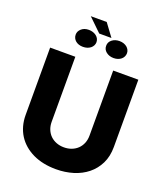

<svg xmlns="http://www.w3.org/2000/svg" viewBox="-178 -1131 1082 1259"><g transform="rotate(20 362.5 -501.5)"><path d="M230.8 -727.3V-273.4Q230.8 -244.3 240.6 -220.3Q250.4 -196.4 267.9 -179.3Q285.5 -162.3 309.8 -152.9Q334.2 -143.5 362.9 -143.5Q391.7 -143.5 416 -152.9Q440.3 -162.3 457.9 -179.3Q475.5 -196.4 485.3 -220.3Q495 -244.3 495 -273.4V-727.3H670.5V-258.2Q670.5 -192.1 646 -142.2Q621.4 -92.3 579.5 -58.6Q537.6 -24.9 481.7 -7.8Q425.8 9.2 362.9 9.2Q270.6 9.2 201.3 -23.8Q166.5 -40.5 139.4 -63.9Q112.2 -87.4 93.4 -117Q74.6 -146.7 64.8 -182.2Q55 -217.7 55 -258.2V-727.3ZM203.1 -906.2Q222.7 -923.7 254.6 -923.7Q268.1 -923.7 281.1 -919.9Q294 -916.2 304.5 -908.7Q315 -901.3 321.6 -890.3Q328.1 -879.3 328.5 -864.7Q328.5 -851.9 322.8 -840.9Q317.1 -829.9 307.4 -822.1Q297.6 -814.3 284.1 -809.8Q270.6 -805.4 254.6 -805.4Q238.6 -805.4 225.5 -809.8Q212.4 -814.3 202.9 -822.3Q193.5 -830.3 188.4 -841.1Q183.2 -851.9 183.2 -864.7Q182.9 -888.5 203.1 -906.2ZM416.5 -906.6Q437.5 -923.3 468.8 -923.3Q484.7 -923.3 498 -918.7Q511.4 -914.1 521 -906.1Q530.5 -898.1 535.9 -887.4Q541.2 -876.8 541.2 -864.7Q541.2 -852.3 536 -841.4Q530.9 -830.6 521.3 -822.4Q511.7 -814.3 498.4 -809.7Q485.1 -805 468.8 -805Q437.9 -805 416.5 -822.1Q395.6 -838.8 396 -864.7Q395.6 -889.9 416.5 -906.6ZM346.2 -1012.1 411.2 -924H326L235.1 -1012.1Z"/></g></svg>

Font: Inter P Extra Bold
Style: Regular
Weight: 800
Designer: Rasmus Andersson
Foundry: rsms
Version: Version 3.018;git-588b23468